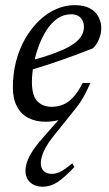

<svg xmlns="http://www.w3.org/2000/svg" viewBox="-20 -463 424 746"><path d="M278.5 -47 188.5 65Q170 88 159 107.5Q148 127 143.2 142.8Q138.5 158.5 138.5 171Q138.5 190.5 150 201.5Q161.5 212.5 181.5 212.5Q197 212.5 213.5 204.8Q230 197 261 171.5L269 186Q230 227 203.2 244.8Q176.5 262.5 145 262.5Q116 262.5 97.5 245.8Q79 229 79 200.5Q79 184.5 85 166.5Q91 148.5 105.2 125.8Q119.5 103 145 74L220 -11L226 -3.5Q211 3.5 194 6.8Q177 10 157.5 10Q118.5 10 89.8 -5Q61 -20 45.5 -50Q30 -80 30 -123.5Q30 -177 42.5 -225Q55 -273 78 -312.8Q101 -352.5 131 -381.8Q161 -411 196.8 -427Q232.5 -443 270 -443Q306.5 -443 329.2 -430.5Q352 -418 362.8 -397.5Q373.5 -377 373.5 -353.5Q373.5 -331.5 364.2 -309.8Q355 -288 340.5 -275Q310.5 -263 280.2 -251.8Q250 -240.5 219.2 -229.8Q188.5 -219 158.2 -209.2Q128 -199.5 97.5 -190.5L99 -227.5Q150 -241 186.2 -254.2Q222.5 -267.5 245.8 -280.2Q269 -293 282.2 -306Q295.5 -319 300.8 -332Q306 -345 306 -359Q306 -373.5 300.2 -384.2Q294.5 -395 283.8 -401.2Q273 -407.5 256.5 -407.5Q226.5 -407.5 202.5 -390.5Q178.5 -373.5 160.2 -344.8Q142 -316 129.5 -281.5Q117 -247 110.5 -211.2Q104 -175.5 104 -144.5Q104 -91.5 125 -69.8Q146 -48 180.5 -48Q204 -48 224.5 -56.2Q245 -64.5 264 -84.5Q283 -104.5 301 -140.5H331Q318 -110 305 -87.2Q292 -64.5 278.5 -47Z"/></svg>

Font: Newsreader 17pt
Style: Italic
Weight: 400
Italic angle: -17°
Version: Version 1.003